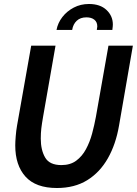

<svg xmlns="http://www.w3.org/2000/svg" viewBox="-20 -929 686 963"><path d="M265.5 14Q159.5 14 108 -43Q56.5 -100 56.5 -199.5Q56.5 -217 58.8 -245.2Q61 -273.5 65.5 -299L136.5 -700H258.5L196 -343Q190 -308.5 187.2 -284.8Q184.5 -261 184.5 -234Q184.5 -176.5 206.5 -138.8Q228.5 -101 288 -101Q332.5 -101 362.2 -123Q392 -145 411.2 -180.8Q430.5 -216.5 442 -259.2Q453.5 -302 461 -343L524 -700H646.5L577 -299Q561 -205.5 521 -135Q481 -64.5 417.5 -25.2Q354 14 265.5 14ZM263.5 -779Q270 -814 292.8 -843.5Q315.5 -873 350 -891Q384.5 -909 426 -909Q482.5 -909 514.2 -879Q546 -849 546 -806Q546 -802.5 545.5 -796.5Q545 -790.5 543.5 -779H465.5Q468 -793.5 468 -796Q468 -818.5 453.2 -830.2Q438.5 -842 413.5 -842Q383 -842 364.8 -824.8Q346.5 -807.5 342 -779Z"/></svg>

Font: Cabin Condensed
Style: Bold Italic
Weight: 700
Width: 3
Italic angle: -10°
Designer: Pablo Impallari
Foundry: Pablo Impallari. http://www.impallari.com Igino Marini. http://www.ikern.com
Version: Version 3.001; ttfautohint (v1.8.3)